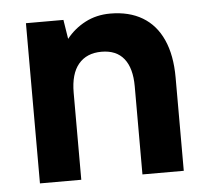

<svg xmlns="http://www.w3.org/2000/svg" viewBox="-43 -552 642 597"><g transform="rotate(-5 278.5 -253.5)"><path d="M58.3 0V-500H175.3L184.8 -440Q208.8 -470.5 243.8 -488.8Q278.8 -507 321.7 -507Q380.7 -507 422.2 -482.2Q463.7 -457.5 485.4 -409.2Q507.2 -361 507.2 -291V0H378.2V-275Q378.2 -331.8 354.5 -361.4Q330.8 -391.1 284.5 -391.1Q238.1 -391.1 212.7 -360.9Q187.3 -330.8 187.3 -271.5V0Z"/></g></svg>

Font: Envelope Sans Variable
Style: Regular
Weight: 500
Designer: Andreas Rasmussen / Norman Anderson
Foundry: mail.de GmbH
Version: Version 1.150